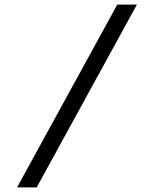

<svg xmlns="http://www.w3.org/2000/svg" viewBox="-20 -728 672 838"><path d="M54.4 90 491.9 -708H577.6L140.1 90Z"/></svg>

Font: Atkinson Hyperlegible Mono ExtraLight
Style: Regular
Weight: 200
Monospace: yes
Designer: Elliott Scott, Megan Eiswerth, Linus Boman, Theodore Petrosky, Letters from Sweden
Foundry: Applied Design Works, Letters from Sweden
Version: Version 2.001